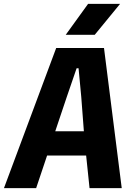

<svg xmlns="http://www.w3.org/2000/svg" viewBox="-56 -976 676 996"><path d="M-35.5 0 235.5 -727H483.5L575.5 0H408.5L384 -235L464.5 -169H141L161 -295H445.5L383.5 -237L365.5 -473.5L351.5 -622H341.5L290.5 -473.5L131.5 0ZM435.5 -795.5H285L401 -956H567Z"/></svg>

Font: Spline Sans Mono
Style: Italic
Weight: 400
Italic angle: -4°
Monospace: yes
Designer: Eben Sorkin, Mirko Velimirovic
Foundry: Sorkin Type
Version: Version 1.004